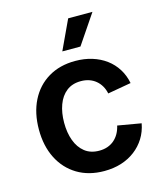

<svg xmlns="http://www.w3.org/2000/svg" viewBox="-114 -845 805 943"><g transform="rotate(-15 288.0 -373.5)"><path d="M300.3 11.2Q221.7 11.2 163.3 -23.9Q105 -59.1 73.2 -122.1Q41.5 -185.1 41.5 -268.1Q41.5 -352.1 73.2 -415.3Q105 -478.5 163.3 -513.4Q221.7 -548.3 300.3 -548.3Q346.7 -548.3 386 -536.1Q425.3 -523.9 456.1 -501.2Q486.8 -478.5 507.3 -446Q527.8 -413.6 535.6 -373L416.5 -352.1Q412.1 -373.5 402.1 -390.6Q392.1 -407.7 377.4 -419.9Q362.8 -432.1 343.8 -438.7Q324.7 -445.3 301.8 -445.3Q257.8 -445.3 228.5 -422.4Q199.2 -399.4 184.6 -359.4Q169.9 -319.3 169.9 -268.6Q169.9 -217.8 184.6 -178Q199.2 -138.2 228.5 -115Q257.8 -91.8 301.8 -91.8Q325.2 -91.8 344.5 -98.6Q363.8 -105.5 378.4 -118.2Q393.1 -130.9 403.1 -148.7Q413.1 -166.5 418 -188.5L537.1 -168Q529.3 -126.5 508.8 -93.8Q488.3 -61 457.3 -37.4Q426.3 -13.7 386.7 -1.2Q347.2 11.2 300.3 11.2ZM252 -609.9 321.8 -759.3H445.3L344.2 -609.9Z"/></g></svg>

Font: Inter 17pt SemiBold
Style: Regular
Weight: 600
Version: Version 4.001;git-66647c0bb